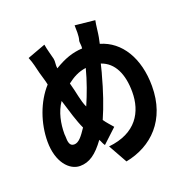

<svg xmlns="http://www.w3.org/2000/svg" viewBox="-148 -935 1096 1130"><g transform="rotate(-20 400.0 -369.5)"><path d="M746 -307C746 -482 668 -609 542 -645C544 -658 548 -670 550 -683C555 -708 559 -758 565 -785L440 -798C440 -775 444 -731 434 -702C433 -687 438 -672 435 -655C373 -652 321 -633 258 -595C254 -616 261 -636 257 -655C250 -685 239 -719 234 -752L120 -710C135 -674 141 -642 150 -606C157 -579 167 -552 172 -525C99 -445 56 -323 56 -209C56 -80 122 -9 188 -9C247 -9 293 -42 346 -115C354 -102 357 -88 367 -75L455 -157C440 -175 419 -197 405 -218C437 -290 467 -378 492 -472L495 -482C499 -500 504 -517 508 -534C588 -507 625 -425 625 -314C625 -189 562 -77 387 -59L453 59C619 27 746 -95 746 -307ZM297 -486C334 -514 367 -533 416 -540C397 -466 369 -390 341 -326C321 -366 315 -424 297 -486ZM216 -406C239 -331 258 -265 281 -216C251 -171 228 -140 199 -140C171 -140 166 -165 166 -205L165 -216V-218V-219C165 -281 178 -351 216 -406Z"/></g></svg>

Font: Glow Sans TC Compressed
Style: Bold
Weight: 700
Width: 2
Designer: Ryoko NISHIZUKA (kana, bopomofo & ideographs); Paul D. Hunt (Latin, Greek & Cyrillic); Sandoll Communications, Soo-young
Version: Version 0.93